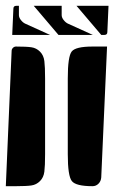

<svg xmlns="http://www.w3.org/2000/svg" viewBox="-20 -650 393 660"><path d="M213 -120V-380Q213 -456 226.5 -473Q240 -490 298 -490H348L328 -40Q327 -27 318.5 -18.5Q310 -10 298 -10Q241 -10 227 -27.5Q213 -45 213 -120ZM0 -10 20 -475Q20 -481 24.5 -485.5Q29 -490 35 -490Q71 -490 88 -487.5Q105 -485 117.5 -472.5Q130 -460 132.5 -440Q135 -420 135 -380V-120Q135 -80 132.5 -60Q130 -40 117.5 -27.5Q105 -15 88 -12.5Q71 -10 35 -10ZM22 -530 26 -620Q26 -630 36 -630H45V-598Q45 -590 51.5 -581.5Q58 -573 66 -569L152 -530ZM96 -630H192V-598Q192 -590 198.5 -581.5Q205 -573 213 -569L299 -530H181ZM243 -630H353L349 -540Q349 -530 339 -530H328Z"/></svg>

Font: PrimecolorB
Style: Medium
Weight: 500
Designer: gluk
Foundry: gluk
Version: Version 0.672